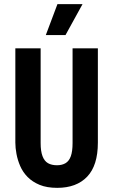

<svg xmlns="http://www.w3.org/2000/svg" viewBox="-20 -893 547 926"><path d="M256 13Q206 13 171 -1.5Q136 -16 113 -39.5Q90 -63 77.5 -92Q65 -121 59.5 -150.5Q54 -180 54 -205V-660H176V-203Q176 -164 185 -140Q194 -116 211.5 -106Q229 -96 255 -96Q279 -96 296 -106Q313 -116 321.5 -139.5Q330 -163 330 -203V-660H452V-205Q452 -95 400.5 -41Q349 13 256 13ZM296 -724H201L257 -873H378Z"/></svg>

Font: Bricolage Grotesque 24pt Condensed SemiBold
Style: Regular
Weight: 600
Width: 3
Designer: Mathieu Triay
Foundry: Atelier Triay
Version: Version 1.001;gftools[0.9.33.dev8+g029e19f]